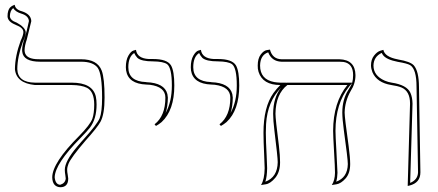

<svg xmlns="http://www.w3.org/2000/svg" viewBox="-20 -766 1818 797"><path d="M82 -558.1Q82 -523.9 128.9 -520.5Q137.2 -520 147 -520H316.9Q384.3 -520 402.3 -472.7Q414.1 -440.9 414.1 -360.8Q414.1 -291.5 397 -260.3Q383.3 -235.8 335 -182.1Q274.9 -112.3 264.2 -85.9Q258.8 -72.3 258.8 -61Q258.8 -52.7 261.2 -40Q262.7 -29.8 263.2 -24.9Q263.2 11.2 230 11.2Q197.8 9.3 196.8 -29.8Q197.3 -90.3 308.1 -201.2Q354 -248 363.3 -272.9Q371.1 -295.4 371.1 -332Q371.1 -385.7 341.3 -401.4Q318.8 -412.6 277.8 -413.1H125Q47.4 -420.9 42 -479Q42.5 -533.7 65.9 -597.2Q76.7 -619.1 77.1 -632.8Q77.1 -650.9 45.4 -662.6L44.9 -663.1Q12.2 -675.8 11.2 -698.2Q11.2 -711.4 14.2 -720.7Q17.1 -730 21.5 -734.4Q25.9 -738.8 30.5 -741.5Q35.2 -744.1 38.1 -745.1L41 -746.1Q43.9 -726.1 70.8 -719.2Q108.9 -707 109.9 -678.2L91.3 -602.5Q82.5 -576.7 82 -558.1ZM71.8 -558.1Q72.3 -579.1 81.5 -605.5Q91.3 -635.3 100.1 -678.7Q98.1 -700.7 68.4 -709.5Q44.4 -716.8 34.7 -732.4Q21.5 -721.7 21 -698.2Q22.5 -681.6 48.3 -672.4H48.8Q84 -653.3 86.9 -632.8Q86.4 -616.7 75.2 -592.8Q52.2 -530.3 51.8 -479Q53.7 -423.8 125 -422.9H277.8Q364.7 -422.9 377.9 -364.7Q380.9 -350.6 380.9 -332Q380.9 -272.9 353.5 -236.3Q341.3 -220.7 314.9 -193.8Q208 -85.9 207 -29.8Q210 0 230 1Q251 -5.4 252.9 -24.9Q252.9 -28.3 251.5 -36.6Q249 -51.3 249 -61Q249 -96.7 300.3 -157.2Q305.7 -163.6 317.4 -177.2Q324.2 -185.1 327.6 -188.5Q383.3 -250.5 393.6 -274.9Q403.8 -300.8 403.8 -360.8Q403.8 -458 385.7 -484.4Q366.7 -509.8 316.9 -509.8H147Q76.7 -509.8 72.3 -551.3Q71.8 -555.2 71.8 -558.1Z M627.4 -243.2 621.6 -250Q666.5 -284.7 666.5 -360.8Q666.5 -405.8 602.1 -414.1Q594.7 -415 587.4 -415Q512.2 -418 503.4 -473.6Q502.4 -480.5 502.4 -486.8Q502.4 -516.6 512.9 -534.9Q523.4 -553.2 534.2 -556.2L544.4 -559.1Q549.3 -523.4 598.1 -521Q605 -521 615.7 -521Q673.8 -521 689.9 -494.6Q703.6 -470.7 703.6 -411.1Q703.6 -308.1 650.9 -259.3Q639.2 -249.5 627.4 -243.2ZM667.5 -296.9Q693.4 -343.8 693.4 -411.1Q693.4 -483.9 673.8 -499.5Q658.2 -510.7 615.7 -511.2Q566.4 -511.2 550.3 -525.9Q542 -534.7 537.1 -545.9Q512.7 -530.3 512.7 -486.8Q512.7 -428.2 585.9 -425.3Q587.4 -425.3 587.9 -424.8Q663.1 -421.9 674.8 -375.5Q676.3 -368.2 676.8 -360.8Q676.3 -323.2 667.5 -296.9Z M897 -243.2 891.1 -250Q936 -284.7 936 -360.8Q936 -405.8 871.6 -414.1Q864.3 -415 856.9 -415Q781.7 -418 772.9 -473.6Q772 -480.5 772 -486.8Q772 -516.6 782.5 -534.9Q793 -553.2 803.7 -556.2L814 -559.1Q818.8 -523.4 867.7 -521Q874.5 -521 885.3 -521Q943.4 -521 959.5 -494.6Q973.1 -470.7 973.1 -411.1Q973.1 -308.1 920.4 -259.3Q908.7 -249.5 897 -243.2ZM937 -296.9Q962.9 -343.8 962.9 -411.1Q962.9 -483.9 943.4 -499.5Q927.7 -510.7 885.3 -511.2Q835.9 -511.2 819.8 -525.9Q811.5 -534.7 806.6 -545.9Q782.2 -530.3 782.2 -486.8Q782.2 -428.2 855.5 -425.3Q856.9 -425.3 857.4 -424.8Q932.6 -421.9 944.3 -375.5Q945.8 -368.2 946.3 -360.8Q945.8 -323.2 937 -296.9Z M1410.6 -298.8Q1410.6 -277.8 1427.2 -159.7Q1433.6 -111.3 1433.6 -85Q1433.6 -46.9 1414.6 -25.4Q1395.5 -3.9 1376.5 -1L1357.4 2Q1370.1 -17.6 1370.6 -48.8Q1370.6 -69.8 1366.7 -136Q1362.8 -202.1 1362.8 -223.1Q1363.3 -341.3 1421.9 -413.1H1172.9Q1124.5 -375.5 1123.5 -293.9Q1123.5 -272 1137.7 -161.1Q1142.6 -119.1 1142.6 -92.8Q1142.6 -51.8 1122.6 -27.8Q1102.5 -3.9 1083 -1L1063.5 2Q1078.1 -21.5 1078.6 -67.9Q1078.6 -80.6 1076.7 -118.7Q1073.7 -181.6 1073.7 -214.8Q1073.7 -321.8 1115.2 -379.9Q1127.9 -397.5 1143.6 -413.1Q1070.3 -413.1 1053.2 -467.8Q1049.3 -480.5 1049.8 -494.1Q1049.8 -522.9 1062.3 -539.6Q1074.7 -556.2 1087.9 -558.1L1100.6 -560.1Q1110.8 -521 1148.4 -520H1388.7Q1454.6 -518.1 1455.6 -454.1Q1455.6 -418.5 1435.1 -387.2Q1411.6 -345.2 1410.6 -298.8ZM1147 -402.3Q1090.3 -345.2 1084.5 -251Q1083.5 -233.9 1083.5 -214.8Q1083.5 -181.6 1086.9 -119.6Q1088.9 -80.6 1088.9 -67.9Q1088.4 -32.7 1081.5 -11.7Q1131.8 -30.3 1132.8 -92.8Q1132.8 -113.3 1119.1 -223.6Q1113.8 -266.6 1113.8 -293.9Q1114.3 -361.8 1147 -402.3ZM1165 -419.9 1166.5 -420.9 1169.4 -422.9H1442.9L1429.2 -406.7Q1373 -336.9 1372.6 -223.1Q1372.6 -202.6 1376.5 -137.7Q1380.4 -70.8 1380.9 -48.8Q1380.4 -27.3 1375.5 -11.7Q1422.9 -28.8 1423.8 -85Q1423.8 -106.4 1407.2 -226.1Q1400.9 -273.4 1400.9 -298.8Q1400.9 -353.5 1426.3 -393.1Q1438 -411.6 1441.9 -421.9Q1445.8 -437 1445.8 -454.1Q1445.8 -502.4 1406.2 -508.8Q1397.9 -509.8 1388.7 -509.8H1148.4Q1107.9 -511.2 1093.3 -548.8Q1060.5 -537.6 1059.6 -494.1Q1059.6 -436 1118.7 -425.3Q1130.9 -423.3 1143.6 -422.9H1168.5Z M1672.4 5.9 1682.1 -335.9Q1682.1 -387.7 1646.5 -402.8Q1630.9 -409.2 1604 -413.1Q1544.4 -422.9 1525.9 -466.3Q1520.5 -480 1520 -494.1Q1520 -519 1532.5 -534.9Q1544.9 -550.8 1558.1 -555.2L1571.3 -559.1Q1577.1 -529.8 1631.3 -519.5L1633.3 -519Q1683.1 -510.7 1697.8 -494.6Q1718.8 -470.2 1719.2 -405.8L1725.1 -50.8Q1725.1 -6.8 1679.2 4.4Q1679.2 4.4 1672.4 5.9ZM1682.6 -6.8Q1714.4 -20 1715.3 -50.8L1709 -405.8Q1709 -479 1682.6 -495.6Q1669.9 -502.9 1631.3 -509.3Q1583 -518.6 1569.3 -538.1Q1566.4 -542.5 1564.5 -546.4Q1531.2 -530.8 1530.3 -494.1Q1530.3 -451.7 1577.1 -431.2Q1590.8 -425.3 1606 -422.9Q1668.5 -413.6 1683.6 -380.9Q1691.9 -362.3 1692.4 -335.9Z"/></svg>

Font: Linux Biolinum Outline O
Style: Bold
Weight: 700
Designer: Philipp H. Poll
Foundry: Philipp H. Poll
Version: Version 0.9.2